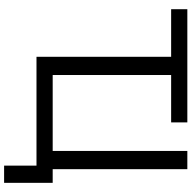

<svg xmlns="http://www.w3.org/2000/svg" viewBox="-19 -749 924 926"><g transform="rotate(90 443.0 -286.0)"><path d="M253.9 0V-727.5H341.8V-78.1H708V-727.5H795.9V0ZM778.8 0H742.7V-78.1H861.8V156.2H778.8ZM24.4 -727.5H570.3V-649.4H24.4Z"/></g></svg>

Font: Intratopia Thin
Style: Regular
Weight: 100
Designer: Rasmus Andersson
Foundry: rsms
Version: Version 3.000;Glyphs 3.2.3 (3260)